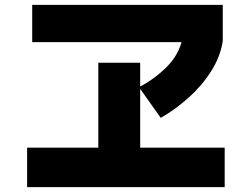

<svg xmlns="http://www.w3.org/2000/svg" viewBox="-20 -757 1040 793"><path d="M644 -270 554 -397Q618 -430 669.5 -481.5Q721 -533 735 -604L762 -583H113V-737H900V-587Q890 -523 852.5 -463.5Q815 -404 760.5 -355Q706 -306 644 -270ZM92 16V-147H908V16ZM386 -93V-498H559V-93Z"/></svg>

Font: Murecho Thin ExtraBold
Style: Regular
Weight: 800
Version: Version 1.010